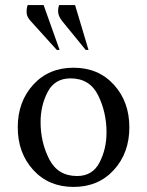

<svg xmlns="http://www.w3.org/2000/svg" viewBox="-20 -727 580 757"><path d="M270 10Q172 10 111 -57Q50 -124 50 -225Q50 -326 111 -393Q172 -460 270 -460Q368 -460 429 -393Q490 -326 490 -225Q490 -124 429 -57Q368 10 270 10ZM284 -33Q345 -33 372.5 -86.5Q400 -140 400 -205Q400 -284 367 -351Q334 -418 258 -418Q196 -418 168 -364.5Q140 -311 140 -246Q140 -166 174 -99.5Q208 -33 284 -33ZM204 -530 101 -644Q86 -660 85 -676Q84 -692 89 -707H152L215 -530ZM318 -530 225 -644Q211 -662 209.5 -677Q208 -692 213 -707H276L329 -530Z"/></svg>

Font: Spectral
Style: Regular
Weight: 400
Designer: Jean-Baptiste Levee
Foundry: Production Type
Version: Version 1.002